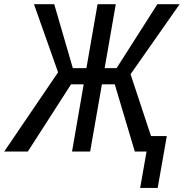

<svg xmlns="http://www.w3.org/2000/svg" viewBox="-53 -731 886 926"><path d="M576.7 -373 813.5 -710.9H706.1L509.3 -402.3H451.7L505.4 -710.9H417.5L363.8 -402.3H298.3L208.5 -710.9H110.8L227.1 -382.3L-32.7 0H81.1L289.6 -324.2H350.6L294.4 0H381.8L438.5 -324.2H500.5L597.2 0H653.8L623 175.3H707.5L751.5 -74.7H675.3Z"/></svg>

Font: Roboto Condensed
Style: Italic
Weight: 400
Designer: Google
Version: Version 1.000;PS 001.000;hotconv 1.0.88;makeotf.lib2.5.64775